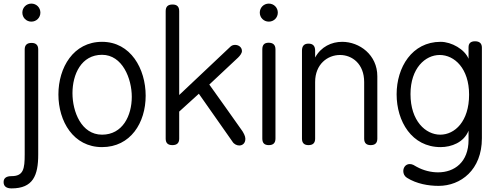

<svg xmlns="http://www.w3.org/2000/svg" viewBox="-65 -805 2765 1065"><path d="M59 -735C59 -707 81 -685 109 -685C137 -685 159 -707 159 -735C159 -763 137 -785 109 -785C81 -785 59 -763 59 -735ZM147 -531C147 -555 134 -567 110 -567C85 -567 72 -555 72 -531V52C72 132 65 172 -1 172C-30 172 -45 183 -45 205C-45 228 -30 240 -1 240C118 240 147 169 147 52Z M501 -573C342 -573 259 -430 259 -281C259 -132 342 11 501 11C659 11 743 -124 743 -274C743 -423 660 -573 501 -573ZM501 -501C614 -501 666 -369 666 -268C666 -163 615 -58 501 -58C386 -58 337 -186 337 -288C337 -393 386 -501 501 -501Z M854 -36C854 -12 866 0 891 0C917 0 929 -12 929 -36V-186L1038 -285L1224 -20C1232 -6 1248 2 1262 2C1280 2 1296 -10 1296 -35C1296 -50 1287 -65 1280 -77C1221 -162 1156 -251 1096 -336L1256 -486C1267 -497 1277 -510 1277 -522C1277 -543 1259 -556 1239 -556C1229 -556 1221 -553 1214 -547L929 -278V-743C929 -768 917 -780 892 -780C866 -780 854 -768 854 -743Z M1390 -37C1390 -12 1401 0 1426 0C1451 0 1463 -12 1463 -37V-531C1463 -556 1450 -568 1425 -568C1401 -568 1390 -556 1390 -531ZM1376 -735C1376 -707 1398 -685 1426 -685C1454 -685 1476 -707 1476 -735C1476 -763 1454 -785 1426 -785C1398 -785 1376 -763 1376 -735Z M1610 -36C1610 -12 1622 0 1646 0C1671 0 1683 -12 1683 -36V-350C1683 -449 1752 -500 1821 -500C1888 -500 1955 -451 1955 -350V-36C1955 -12 1967 0 1991 0C2016 0 2028 -12 2028 -36V-382C2028 -501 1929 -573 1833 -573C1774 -573 1716 -546 1683 -486V-524C1683 -550 1671 -563 1646 -563C1622 -563 1610 -550 1610 -524Z M2212 -283C2212 -427 2294 -500 2374 -500C2456 -500 2537 -425 2537 -280C2537 -132 2458 -58 2377 -58C2296 -58 2212 -134 2212 -283ZM2534 -479C2513 -531 2440 -573 2379 -573C2220 -573 2135 -431 2135 -282C2135 -132 2219 11 2379 11C2439 11 2508 -15 2534 -80V-29C2534 95 2455 151 2365 151C2326 151 2284 141 2246 120C2234 113 2223 105 2208 105C2185 105 2172 124 2172 144C2172 158 2178 172 2192 181C2246 215 2312 226 2368 226C2490 226 2608 138 2608 -38V-541C2608 -564 2595 -576 2570 -576C2546 -576 2534 -565 2534 -543Z"/></svg>

Font: Numismatica Pro
Style: Regular
Weight: 400
Designer: Chris Hopkins
Foundry: Edward C. D. Hopkins
Version: Version 2.19D